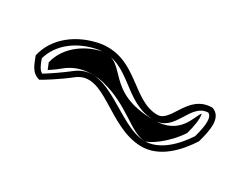

<svg xmlns="http://www.w3.org/2000/svg" viewBox="-34 -497 584 455"><g transform="rotate(30 258.5 -269.0)"><path d="M30 -249C38 -229 43 -209 66 -203C71 -205 111 -230 137 -251C197 -295 262 -189 353 -187C405 -186 444 -230 467 -266C478 -305 484 -341 455 -351C389 -351 387 -271 350 -271C281 -271 245 -363 151 -350C92 -340 42 -303 30 -249ZM46 -250C58 -294 100 -326 153 -335C237 -347 265 -256 350 -256C407 -256 404 -334 452 -336C463 -331 464 -311 453 -272C430 -237 395 -201 353 -202C281 -204 199 -315 128 -263C108 -247 77 -226 65 -219C56 -224 52 -234 46 -250ZM65 -250C67 -245 70 -238 72 -233C83 -240 95 -249 106 -258C119 -267 137 -276 164 -277C179 -277 192 -276 202 -273C278 -254 316 -203 355 -202C366 -202 407 -229 433 -269C439 -290 443 -312 440 -326C428 -314 422 -256 350 -256C213 -256 229 -344 163 -336C126 -329 77 -301 65 -250Z"/></g></svg>

Font: Snowfall
Style: Eco
Weight: 400
Designer: Jasper
Foundry: Cannot Into Space Fonts
Version: Version 0.9